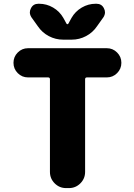

<svg xmlns="http://www.w3.org/2000/svg" viewBox="-20 -1008 702 1008"><path d="M541 -754.9Q572.3 -754.9 594.7 -732.4Q617.2 -710 617.2 -678.2Q617.2 -646.5 594.7 -624Q572.3 -601.6 541 -601.6H436.5Q426.8 -601.6 426.8 -591.8V-105.5Q426.8 -70.3 401.9 -45.4Q377 -20.5 341.8 -20.5H327.1Q292 -20.5 267.1 -45.4Q242.2 -70.3 242.2 -105.5V-591.8Q242.2 -601.6 232.4 -601.6H127Q95.7 -601.6 73.2 -624Q50.8 -646.5 50.8 -678.2Q50.8 -710 73.2 -732.4Q95.7 -754.9 127 -754.9ZM329.1 -883.8Q331.1 -880.9 334 -880.9Q336.9 -880.9 338.9 -883.8L355.5 -914.1Q375 -948.2 409.2 -968.3Q443.4 -988.3 482.4 -988.3H486.3Q513.7 -988.3 525.4 -964.8Q531.2 -954.1 531.2 -943.4Q531.2 -930.7 523.4 -918L489.3 -870.1Q466.8 -836.9 431.6 -818.4Q396.5 -799.8 356.4 -799.8H311.5Q271.5 -799.8 236.3 -818.4Q201.2 -836.9 178.7 -870.1L144.5 -918Q136.7 -930.7 136.7 -943.4Q136.7 -954.1 142.6 -964.8Q154.3 -988.3 181.6 -988.3H185.5Q224.6 -988.3 258.8 -968.3Q293 -948.2 312.5 -914.1Z"/></svg>

Font: Gen Jyuu GothicX Heavy
Style: Bold
Weight: 900
Designer: [Source Han Sans]
Ryoko NISHIZUKA  (kana & ideographs); Paul D. Hunt (Latin, Greek & Cyrillic); Wenlong ZHANG  (bopomofo
Version: Version 1.002.20150607